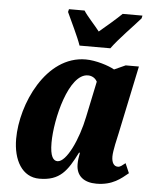

<svg xmlns="http://www.w3.org/2000/svg" viewBox="-54 -813 716 869"><g transform="rotate(5 303.5 -378.0)"><path d="M286 -606H426C460 -653 522 -715 555 -753L558 -766H468C447 -745 397 -702 367 -677C348 -702 308 -744 295 -766H224L221 -753C238 -715 273 -645 286 -606ZM157 10C251 10 283 -38 326 -123H330C326 -102 324 -86 324 -71C324 -16 361 10 416 10C490 10 527 -24 559 -50L540 -94C525 -83 519 -75 506 -75C490 -75 478 -89 478 -119C478 -146 492 -203 497 -226L562 -535H502L451 -512C425 -527 366 -546 320 -546C139 -546 37 -318 37 -161C37 -64 79 10 157 10ZM232 -76C213 -76 198 -95 198 -157C198 -265 249 -475 336 -475C353 -475 369 -467 378 -450L344 -288C323 -184 273 -76 232 -76Z"/></g></svg>

Font: Noto Serif ExtraCondensed Black
Style: Italic
Weight: 900
Width: 2
Italic angle: -12°
Designer: Monotype Design Team
Foundry: Monotype Imaging Inc.
Version: Version 2.014